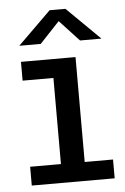

<svg xmlns="http://www.w3.org/2000/svg" viewBox="-51 -735 503 773"><g transform="rotate(-5 200.0 -348.5)"><path d="M46 0V-76H170.5V-424H46V-500H266.5V-76H381V0ZM45 -565 179 -697H243L377 -565H290.5L211.5 -650L131.5 -565Z"/></g></svg>

Font: Trispace SemiCondensed
Style: Regular
Weight: 400
Width: 4
Designer: Tyler Finck
Foundry: Etcetera Type Company
Version: Version 1.210; ttfautohint (v1.8.3)